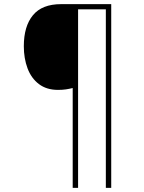

<svg xmlns="http://www.w3.org/2000/svg" viewBox="-20 -780 695 927"><path d="M517 127H491V-735H357V127H331V-355Q315 -351 298.5 -348.5Q282 -346 260 -346Q205 -346 168 -374Q131 -402 113 -450Q95 -498 95 -557Q95 -653 139 -706.5Q183 -760 275 -760H517Z"/></svg>

Font: Noto Sans Myanmar Thin
Style: Regular
Weight: 100
Designer: Monotype Design Team
Foundry: Monotype Imaging Inc.
Version: Version 2.107; ttfautohint (v1.8.4.7-5d5b)